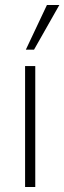

<svg xmlns="http://www.w3.org/2000/svg" viewBox="-20 -753 259 773"><path d="M81 0V-487H122V0ZM84 -553 169 -733H219L117 -553Z"/></svg>

Font: Nunito Sans 10pt Condensed ExtraLight
Style: Regular
Weight: 250
Width: 3
Designer: Vernon Adams
Foundry: Vernon Adams
Version: Version 3.101;gftools[0.9.27]